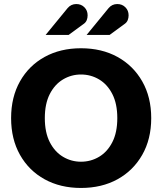

<svg xmlns="http://www.w3.org/2000/svg" viewBox="-20 -919 804 951"><path d="M381 12Q279 12 201 -31Q123 -74 79 -152Q35 -230 35 -334Q35 -438 79 -516Q123 -594 201 -637Q279 -680 381 -680Q484 -680 562 -637Q640 -594 684.5 -516Q729 -438 729 -334Q729 -230 684.5 -152Q640 -74 562 -31Q484 12 381 12ZM381 -118Q430 -118 471 -142.5Q512 -167 536.5 -215Q561 -263 561 -334Q561 -405 536.5 -453Q512 -501 471 -525.5Q430 -550 381 -550Q333 -550 292 -525.5Q251 -501 226.5 -453Q202 -405 202 -334Q202 -263 226.5 -215Q251 -167 292 -142.5Q333 -118 381 -118ZM206 -746 315 -879Q332 -899 358 -899Q382 -899 398 -883Q414 -867 414 -843Q414 -830 409.5 -819Q405 -808 395 -801L320 -746ZM409 -746 518 -879Q535 -899 561 -899Q585 -899 601 -883Q617 -867 617 -843Q617 -830 612.5 -819Q608 -808 598 -801L523 -746Z"/></svg>

Font: Atkinson Hyperlegible
Style: Bold
Weight: 700
Designer: Elliott Scott, Megan Eiswerth, Linus Boman, Theodore Petrosky
Foundry: Braille Institute
Version: Version 1.006; ttfautohint (v1.8.3)